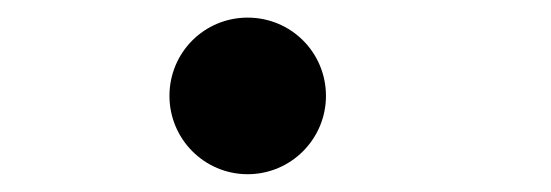

<svg xmlns="http://www.w3.org/2000/svg" viewBox="-20 -188 626 218"><path d="M261.2 9.8C310.5 9.8 350.1 -30.3 350.1 -79.1C350.1 -128.4 310.5 -168 261.2 -168C211.9 -168 172.4 -128.4 172.4 -79.1C172.4 -30.3 211.9 9.8 261.2 9.8Z"/></svg>

Font: Cascadia Code NF
Style: Bold Italic
Weight: 700
Italic angle: -10°
Monospace: yes
Designer: Aaron Bell
Foundry: Saja Typeworks
Version: Version 2404.023